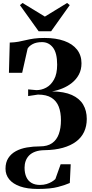

<svg xmlns="http://www.w3.org/2000/svg" viewBox="-20 -1006 616 1290"><path d="M234 263.5Q163.5 263.5 115.2 246.5Q67 229.5 42 199Q17 168.5 17 127.5Q17 85 35.8 56Q54.5 27 86.8 9.5Q119 -8 160.8 -15.2Q202.5 -22.5 248.5 -22.5Q299 -22.5 330 -44.2Q361 -66 375.2 -105.5Q389.5 -145 389.5 -198.5Q389.5 -250.5 374.8 -289Q360 -327.5 326.2 -349Q292.5 -370.5 235 -370.5L169 -360.5V-405.5L223.5 -400.5Q258 -400 290 -417Q322 -434 343 -471.8Q364 -509.5 364 -571.5Q364 -650 335.8 -686.5Q307.5 -723 262.5 -723Q224.5 -723 200 -710Q175.5 -697 165.5 -679.5L129 -517H40L45.5 -720Q79 -721 104.5 -725.8Q130 -730.5 154.2 -736.5Q178.5 -742.5 208 -746.8Q237.5 -751 279 -751Q356 -751 411.8 -731Q467.5 -711 497.5 -672.8Q527.5 -634.5 527.5 -581Q527.5 -538 510 -505.2Q492.5 -472.5 463.2 -449.2Q434 -426 399 -411.8Q364 -397.5 329 -392Q411 -391 462.8 -367.8Q514.5 -344.5 538.8 -303.2Q563 -262 563 -207Q563 -158.5 545 -120Q527 -81.5 491.2 -54.8Q455.5 -28 402.5 -13Q349.5 2 279 3Q243 3.5 217.5 12.8Q192 22 176 38.2Q160 54.5 152.5 75.5Q145 96.5 145 120.5Q145 157 156.8 183.2Q168.5 209.5 191.8 223Q215 236.5 248.5 236.5Q273 236.5 292.8 230.5Q312.5 224.5 327.5 215.5Q342.5 206.5 352 197L387.5 97.5H455L449 223.5Q420 236.5 369.8 250Q319.5 263.5 234 263.5ZM239.5 -796 114 -971.5 131.5 -986 281.5 -894.5 431 -986 448.5 -971.5 323.5 -796Z"/></svg>

Font: Merriweather 144pt
Style: Bold
Weight: 700
Version: Version 2.100